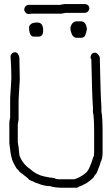

<svg xmlns="http://www.w3.org/2000/svg" viewBox="-20 -922 540 933"><path d="M52.7 -668Q68.4 -668 74.2 -642.6Q76.2 -551.8 76.2 -535.2Q70.3 -444.8 70.3 -431.6V-339.8Q66.4 -320.8 66.4 -318.4V-230.5Q70.3 -216.3 74.2 -168Q87.9 -127.4 125 -101.6Q155.8 -72.8 195.3 -64.5Q221.2 -58.6 246.1 -56.6Q246.1 -52.2 263.7 -50.8H341.8Q375 -62.5 394.5 -80.1Q414.1 -92.3 433.6 -160.2Q437.5 -160.2 437.5 -183.6V-275.4Q437.5 -355.5 431.6 -377V-402.3Q427.7 -445.8 423.8 -634.8Q420.4 -634.8 419.9 -644.5Q423.3 -666 441.4 -666Q454.6 -666 464.8 -644.5Q468.8 -454.6 472.7 -404.3V-378.9Q478.5 -357.4 478.5 -273.4V-181.6Q478.5 -149.4 468.8 -134.8Q468.8 -128.4 453.1 -89.8Q453.1 -84 439.5 -68.4Q437.5 -58.1 402.3 -33.2Q371.6 -15.6 363.3 -15.6Q362.3 -9.8 347.7 -9.8H281.2Q245.6 -9.8 222.7 -17.6Q183.6 -17.6 121.1 -48.8Q121.1 -53.2 74.2 -87.9Q74.2 -90.8 60.5 -103.5Q37.1 -143.1 37.1 -154.3Q31.7 -167 25.4 -226.6V-330.1Q25.4 -332.5 29.3 -351.6V-445.3Q35.2 -531.7 35.2 -544.9Q35.2 -589.8 31.2 -650.4Q37.6 -668 52.7 -668ZM373 -818.4Q398.4 -818.4 402.3 -781.2Q395.5 -740.2 382.8 -740.2Q379.4 -738.3 375 -738.3H353.5Q332 -738.3 324.2 -769.5Q322.3 -776.4 322.3 -789.1Q330.6 -818.4 353.5 -818.4ZM158.2 -812.5H162.1Q187 -812.5 189.5 -781.2V-765.6Q186 -744.1 168 -744.1H144.5Q121.1 -744.1 121.1 -791Q127.4 -812.5 158.2 -812.5ZM293 -902.3H388.7Q414.1 -902.3 414.1 -878.9Q409.2 -859.4 388.7 -859.4H298.8Q296.4 -859.4 277.3 -855.5H138.7Q130.4 -855.5 117.2 -853.5Q97.7 -859.4 97.7 -877Q101.1 -898.4 123 -898.4H271.5Q290.5 -902.3 293 -902.3Z"/></svg>

Font: CEF Fonts CJK Mono
Style: Regular
Weight: 400
Designer: PartyBoss (派对大魔王)
Version: Release 2.25